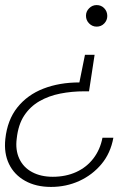

<svg xmlns="http://www.w3.org/2000/svg" viewBox="-20 -534 547 757"><path d="M353 -318 331 -174H313Q263 -174 217.5 -165Q172 -156 135.5 -135Q99 -114 75.5 -78.5Q52 -43 46 12Q40 57 56 91.5Q72 126 106.5 144.5Q141 163 188 163Q239 163 280 144.5Q321 126 348 91Q375 56 384 9H427Q416 70 380 113Q344 156 292.5 179.5Q241 203 181 203Q122 203 79 179Q36 155 15.5 112.5Q-5 70 1 14Q9 -61 48.5 -110.5Q88 -160 151 -184.5Q214 -209 293 -209L315 -318ZM361 -514Q379 -514 391 -501.5Q403 -489 403 -471Q403 -454 391 -441.5Q379 -429 361 -429Q344 -429 331.5 -441.5Q319 -454 319 -472Q319 -489 331.5 -501.5Q344 -514 361 -514Z"/></svg>

Font: DM Sans 16pt ExtraLight
Style: Italic
Weight: 250
Italic angle: -10°
Version: Version 4.004;gftools[0.9.30]